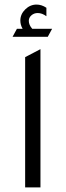

<svg xmlns="http://www.w3.org/2000/svg" viewBox="-20 -820 287 840"><path d="M35 -659 54 -694H79Q69 -711 69 -730Q69 -758 90.5 -779Q112 -800 140 -800Q162 -800 183 -786V-749Q164 -763 145 -763Q129 -763 117.5 -753Q106 -743 106 -729Q106 -711 121 -694H208L189 -659ZM90 0V-570L157 -605V0Z"/></svg>

Font: Space Grotesk
Style: Regular
Weight: 400
Designer: Florian Karsten
Foundry: Florian Karsten
Version: Version 2.000